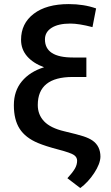

<svg xmlns="http://www.w3.org/2000/svg" viewBox="-20 -741 549 953"><path d="M439 -606.4Q371.6 -624 329.1 -624Q269.5 -624 236.3 -603Q203.1 -582 203.1 -545.4Q203.1 -455.6 341.8 -455.6H408.7V-358.9H340.3Q167.5 -358.9 167.5 -219.7Q167.5 -171.9 199 -138.7Q230.5 -105.5 299.1 -89.4Q367.7 -73.2 394.8 -64.2Q421.9 -55.2 439 -43.5Q478.5 -16.1 478.5 37.1Q477.5 72.3 447.5 117.9Q417.5 163.6 378.4 192.4L314.5 143.6Q340.3 115.7 351.6 96.2Q362.8 76.7 362.8 56.6Q362.8 39.6 347.4 28.6Q332 17.6 268.8 1Q205.6 -15.6 168.5 -31.2Q106.4 -57.1 77.6 -101.8Q48.8 -146.5 48.8 -218.8Q48.8 -289.6 88.6 -337.4Q128.4 -385.3 198.7 -407.2Q145 -426.8 114.7 -461.4Q84.5 -496.1 84.5 -543.5Q84.5 -624.5 147.5 -672.6Q210.4 -720.7 321.3 -720.7Q396 -720.7 457 -699.2Z"/></svg>

Font: Roboto Medium
Style: Regular
Weight: 500
Designer: Google
Version: Version 2.134; 2016; ttfautohint (v1.6)